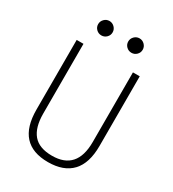

<svg xmlns="http://www.w3.org/2000/svg" viewBox="-212 -999 1010 1123"><g transform="rotate(30 293.0 -437.5)"><path d="M291 9.8Q80.1 9.8 80.1 -222.7V-693.4H126V-222.7Q126 -128.9 166 -81.5Q206.1 -34.2 293 -34.2Q460 -34.2 460 -222.7V-693.4H505.9V-222.7Q505.9 -106.4 451.2 -48.3Q396.5 9.8 291 9.8ZM191.4 -788.1Q171.4 -788.1 157 -802.2Q142.6 -816.4 142.6 -836.4Q142.6 -856.4 157 -870.8Q171.4 -885.3 191.4 -885.3Q211.4 -885.3 225.8 -870.8Q240.2 -856.4 240.2 -836.4Q240.2 -816.4 225.8 -802.2Q211.4 -788.1 191.4 -788.1ZM394.5 -788.1Q374.5 -788.1 360.1 -802.2Q345.7 -816.4 345.7 -836.4Q345.7 -856.4 360.1 -870.8Q374.5 -885.3 394.5 -885.3Q414.6 -885.3 429 -870.8Q443.4 -856.4 443.4 -836.4Q443.4 -816.4 429 -802.2Q414.6 -788.1 394.5 -788.1Z"/></g></svg>

Font: Cascadia Code ExtraLight
Style: Regular
Weight: 200
Monospace: yes
Designer: Aaron Bell
Foundry: Saja Typeworks
Version: Version 2407.024; ttfautohint (v1.8.4)